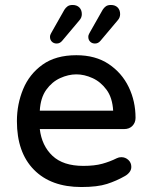

<svg xmlns="http://www.w3.org/2000/svg" viewBox="-20 -742 606 772"><path d="M307 10Q185 10 116.5 -59.5Q48 -129 48 -255Q48 -323 73 -383.5Q98 -444 151 -482Q204 -520 287 -520Q364 -520 417 -484.5Q470 -449 497.5 -392Q525 -335 525 -268Q525 -249 512.5 -236Q500 -223 479 -223H140Q148 -156 191 -115.5Q234 -75 315 -75Q360 -75 391 -83.5Q422 -92 450 -106Q458 -110 468 -110Q484 -110 496 -99Q508 -88 508 -71Q508 -59 500.5 -49.5Q493 -40 482 -34Q449 -15 410.5 -2.5Q372 10 307 10ZM140 -297H435Q432 -349 408.5 -381Q385 -413 352 -428Q319 -443 287 -443Q255 -443 222 -428Q189 -413 166 -381Q143 -349 140 -297ZM362 -567Q350 -567 342.5 -574.5Q335 -582 335 -594Q335 -600 338 -605.5Q341 -611 342 -613L393 -703Q398 -711 405.5 -716.5Q413 -722 426 -722Q443 -722 453 -712Q463 -702 463 -685Q463 -671 453 -660L384 -578Q375 -567 362 -567ZM208 -567Q196 -567 188.5 -574.5Q181 -582 181 -594Q181 -600 184 -605.5Q187 -611 188 -613L239 -703Q244 -711 251.5 -716.5Q259 -722 272 -722Q289 -722 299 -712Q309 -702 309 -685Q309 -671 299 -660L230 -578Q221 -567 208 -567Z"/></svg>

Font: Varela Round
Style: Regular
Weight: 400
Designer: Joe Prince, Avraham Cornfeld
Foundry: Joe Prince, Avraham Cornfeld
Version: Version 3.010; ttfautohint (v1.8.4.7-5d5b)